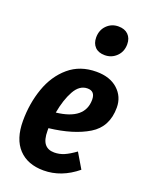

<svg xmlns="http://www.w3.org/2000/svg" viewBox="-151 -879 757 973"><g transform="rotate(20 227.0 -392.0)"><path d="M448 -410Q448 -306 368 -257.5Q288 -209 158 -194V-180Q158 -132 175.5 -110Q193 -88 227 -88Q255 -88 280.5 -99Q306 -110 339 -134L387 -53Q303 16 207 16Q121 16 72.5 -35.5Q24 -87 24 -185Q24 -279 53 -361.5Q82 -444 142 -495Q202 -546 290 -546Q363 -546 405.5 -507.5Q448 -469 448 -410ZM317 -405Q317 -451 276 -451Q233 -451 206 -402.5Q179 -354 166 -281Q317 -298 317 -405ZM228 -709Q228 -749 253.5 -774.5Q279 -800 316 -800Q350 -800 369 -781Q388 -762 388 -730Q388 -690 362 -664.5Q336 -639 299 -639Q265 -639 246.5 -658Q228 -677 228 -709Z"/></g></svg>

Font: Fira Sans Extra Condensed SemiBold
Style: Italic
Weight: 600
Width: 3
Italic angle: -8°
Designer: Carrois Corporate & Edenspiekermann AG
Foundry: Carrois Corporate GbR & Edenspiekermann AG
Version: Version 4.203